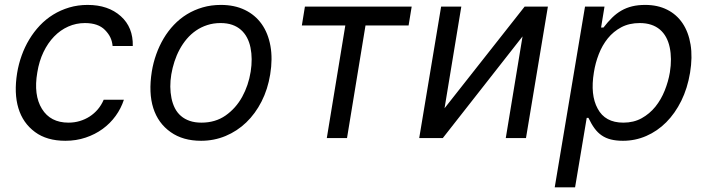

<svg xmlns="http://www.w3.org/2000/svg" viewBox="-20 -573 2936 797"><path d="M51.1 -269.9Q57.2 -307.2 70 -342.7Q82.7 -378.2 101.6 -409.4Q120.4 -440.7 145.4 -467.2Q170.5 -493.6 201 -512.4Q231.5 -531.2 267.4 -541.9Q303.3 -552.6 343.8 -552.6Q429.3 -552.6 481.5 -505.7Q533 -459.5 531.2 -382.1H447.4Q445.7 -401.3 438.2 -417.3Q430.8 -433.2 415.8 -448.5Q387.8 -477.3 332.4 -477.3Q295.8 -477.3 263.1 -462.7Q230.5 -448.2 204.5 -421.3Q178.6 -394.5 160.5 -356.9Q142.4 -319.2 134.9 -272.7Q118.6 -178.6 154.1 -121.1Q189.3 -63.9 264.2 -63.9Q288.7 -63.9 310.9 -70.5Q333.1 -77.1 352.1 -89.3Q371.1 -101.6 386 -119.1Q400.9 -136.7 410.5 -159.1H494.3Q482.6 -122.9 460 -91.8Q437.5 -60.7 406.1 -37.8Q374.6 -14.9 335.4 -1.8Q296.2 11.4 251.4 11.4Q174.4 11.4 125.4 -24.9Q74.9 -62.1 56.3 -124.1Q37.6 -186.1 51.1 -269.9Z M610.1 -275.6Q616.1 -312.9 628.6 -347.7Q641 -382.5 659.3 -413.4Q677.6 -444.2 701.9 -469.8Q726.2 -495.4 756 -513.7Q785.9 -532 821.2 -542.3Q856.5 -552.6 897 -552.6Q953.5 -552.6 996.4 -531.8Q1039.4 -511 1066.2 -473.2Q1093 -435.4 1102.6 -382.3Q1112.2 -329.2 1101.6 -264.2Q1091.6 -202.4 1065.7 -151.6Q1039.8 -100.9 1002 -64.6Q964.1 -28.4 916.4 -8.5Q868.6 11.4 814.6 11.4Q739.3 11.4 688.6 -24.5Q636.4 -61.1 616.3 -124.3Q596.2 -187.5 610.1 -275.6ZM691.8 -165.5Q696.4 -142.8 706 -123.9Q715.6 -105.1 731 -91.8Q746.4 -78.5 767.6 -71.2Q788.7 -63.9 816.1 -63.9Q873.9 -63.9 916.2 -93.4Q959.2 -123.6 985.3 -171Q1011.4 -218.4 1020.6 -275.6Q1029.1 -329.5 1019.9 -375Q1015.3 -398.1 1005.3 -416.9Q995.4 -435.7 980.1 -449.2Q964.8 -462.7 943.9 -470Q922.9 -477.3 895.6 -477.3Q865.8 -477.3 840.2 -468.9Q814.6 -460.6 793.5 -446Q772.4 -431.5 755.3 -411.4Q738.3 -391.3 725.5 -367.5Q712.7 -343.8 704.2 -317.5Q695.7 -291.2 691.1 -264.2Q682.5 -211.6 691.8 -165.5Z M1233 -467.3 1245.7 -545.5H1688.9L1676.1 -467.3H1497.2L1420.5 0H1336.6L1413.4 -467.3Z M1811.1 -545.5H1894.9L1825.3 -123.6L2157.7 -545.5H2254.3L2163.4 0H2079.5L2149.1 -421.9L1818.2 0H1720.2Z M2408.4 -545.5H2489.3L2475.1 -458.8H2485.1Q2503.2 -482.2 2521.1 -499.8Q2539.1 -517.4 2559.5 -529.1Q2579.9 -540.8 2604 -546.7Q2628.2 -552.6 2658.4 -552.6Q2709.9 -552.6 2749.3 -532.8Q2788.7 -513.1 2813.4 -476.4Q2838.1 -439.6 2846.6 -387.8Q2855.1 -335.9 2844.5 -271.3Q2833.8 -206.7 2808.1 -154.5Q2782.3 -102.3 2745.4 -65.3Q2708.5 -28.4 2662.6 -8.5Q2616.8 11.4 2566.1 11.4Q2537.6 11.4 2516.2 6Q2494.7 0.7 2478 -10.7Q2461.3 -22 2448 -40.1Q2434.7 -58.2 2422.6 -83.8H2415.5L2367.2 204.5H2282.7ZM2460.9 -122.2Q2491.5 -63.9 2567.5 -63.9Q2610.4 -63.9 2643.5 -82.2Q2676.5 -100.5 2700.5 -130.1Q2724.4 -159.8 2739.3 -197.3Q2754.3 -234.7 2760.7 -272.7Q2765.3 -301.5 2765.1 -327.4Q2764.9 -353.3 2759.9 -376.8Q2755 -399.9 2744.9 -418.5Q2734.7 -437.1 2719.3 -450.3Q2703.8 -463.4 2683.1 -470.3Q2662.3 -477.3 2635.7 -477.3Q2592 -477.3 2559.1 -459.9Q2526.3 -442.5 2503 -413.7Q2479.8 -384.9 2465.6 -348.2Q2451.3 -311.4 2445.3 -272.7Q2429.7 -179 2460.9 -122.2Z"/></svg>

Font: Inter P
Style: Italic
Weight: 400
Italic angle: -9.40001°
Designer: Rasmus Andersson
Foundry: rsms
Version: Version 3.018;git-588b23468